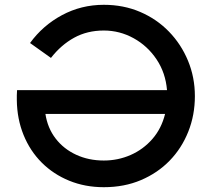

<svg xmlns="http://www.w3.org/2000/svg" viewBox="-20 -766 877 799"><path d="M412 13Q334 13 268 -14Q202 -41 153.5 -89.5Q105 -138 78 -204.5Q51 -271 50 -349Q50 -360 50 -369Q50 -378 51 -391H675Q669 -463 631.5 -519Q594 -575 536 -607Q478 -639 412 -639Q343 -639 288.5 -609Q234 -579 192 -525L105 -587Q158 -660 238 -703Q318 -746 412 -746Q494 -746 563 -716.5Q632 -687 683 -634.5Q734 -582 762.5 -513Q791 -444 791 -366Q791 -287 763.5 -218Q736 -149 686 -97.5Q636 -46 566.5 -16.5Q497 13 412 13ZM412 -98Q471 -98 523.5 -121Q576 -144 614 -187.5Q652 -231 667 -292H169Q178 -233 211.5 -189.5Q245 -146 297 -122Q349 -98 412 -98Z"/></svg>

Font: Kreadon Light
Style: Bold
Weight: 600
Designer: Reiya WATANABE
Foundry: StudioGnu
Version: Version 1.003; ttfautohint (v1.8.4.7-5d5b);gftools[0.9.32]